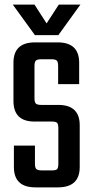

<svg xmlns="http://www.w3.org/2000/svg" viewBox="-20 -809 401 829"><path d="M130.9 -657.2 35.2 -789.1H128.9L181.2 -708L233.9 -789.1H327.1L231.9 -657.2ZM231.9 -102.1V-254.9Q231.9 -272.9 226.6 -278.6Q221.2 -284.2 203.1 -284.2H128.9Q38.1 -284.2 38.1 -373V-538.1Q38.1 -626 130.9 -626H229Q321.8 -626 321.8 -538.1V-445.8H231V-523.9Q231 -542 225.1 -547.6Q219.2 -553.2 201.2 -553.2H159.2Q141.1 -553.2 135 -547.4Q128.9 -541.5 128.9 -523.9V-384.8Q128.9 -367.2 135 -361.6Q141.1 -356 159.2 -356H231.9Q324.2 -356 324.2 -268.1V-87.9Q324.2 0 230 0H132.8Q40 0 40 -87.9V-180.2H130.9V-102.1Q130.9 -84.5 137 -78.9Q143.1 -73.2 161.1 -73.2H203.1Q221.2 -73.2 226.6 -78.6Q231.9 -84 231.9 -102.1Z"/></svg>

Font: Teko
Style: Regular
Weight: 400
Designer: Manushi Parikh, Jonny Pinhorn
Foundry: Indian Type Foundry
Version: Version 2.000;PS 1.0;hotconv 1.0.79;makeotf.lib2.5.61930